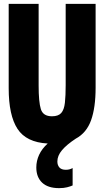

<svg xmlns="http://www.w3.org/2000/svg" viewBox="-20 -734 540 994"><path d="M286 240Q228 240 198 211.5Q168 183 168 133Q168 99 182.5 67.5Q197 36 227 9Q116 3 70.5 -67Q25 -137 25 -277V-714H180V-291Q180 -206 191.5 -169Q203 -132 249 -132Q282 -132 297 -149Q312 -166 316 -202Q320 -238 320 -293V-714H475V-280Q475 -177 451.5 -111.5Q428 -46 372 -16Q325 15 301 43.5Q277 72 277 102Q277 121 287.5 133Q298 145 321 145Q332 145 340.5 142.5Q349 140 356 136V226Q345 231 327.5 235.5Q310 240 286 240Z"/></svg>

Font: Noto Sans Mono ExtraCondensed Black
Style: Regular
Weight: 900
Width: 2
Designer: Monotype Design Team
Foundry: Monotype Imaging Inc.
Version: Version 2.014